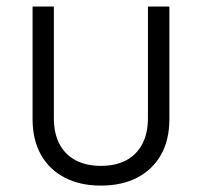

<svg xmlns="http://www.w3.org/2000/svg" viewBox="-20 -561 621 590"><path d="M290 9.3Q225.6 9.3 178.5 -15.4Q131.3 -40 105.7 -85.7Q80.1 -131.3 80.1 -194.8V-541H145.5V-197.8Q145.5 -151.4 162.8 -118.4Q180.2 -85.4 212.6 -68.4Q245.1 -51.3 290 -51.3Q335.4 -51.3 367.7 -68.4Q399.9 -85.4 417.2 -118.4Q434.6 -151.4 434.6 -197.8V-541H500.5V-194.8Q500.5 -131.3 474.9 -85.7Q449.2 -40 402.1 -15.4Q355 9.3 290 9.3Z"/></svg>

Font: Inter 17pt Light
Style: Regular
Weight: 300
Version: Version 4.001;git-66647c0bb